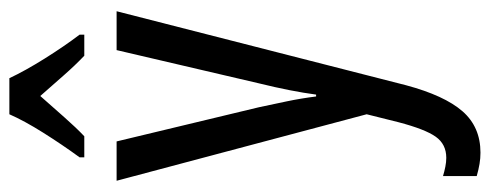

<svg xmlns="http://www.w3.org/2000/svg" viewBox="-338 -468 1046 410"><g transform="rotate(-90 185.0 -263.0)"><path d="M4 -537H88L161 -233Q167 -205 173.5 -174Q180 -143 184 -111H188Q195 -164 212 -233L283 -537H366L208 81Q186 163 152.5 201.5Q119 240 64 240Q52 240 40 238Q28 236 14 232V160Q24 163 34 165Q44 167 53 167Q82 167 98 144.5Q114 122 129 65L146 -3ZM223 -766Q239 -732 265 -690.5Q291 -649 316 -616V-606H271Q250 -626 229 -650Q208 -674 185 -700Q162 -674 139.5 -648.5Q117 -623 99 -606H54V-616Q81 -653 106.5 -693.5Q132 -734 146 -766Z"/></g></svg>

Font: Noto Sans Malayalam ExtraCondensed
Style: Regular
Weight: 400
Width: 2
Designer: Jelle Bosma - Monotype Design Team
Foundry: Monotype Imaging Inc.
Version: Version 2.104; ttfautohint (v1.8.4.7-5d5b)